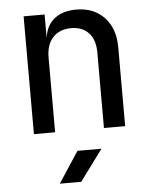

<svg xmlns="http://www.w3.org/2000/svg" viewBox="-55 -606 711 893"><g transform="rotate(-5 300.0 -160.0)"><path d="M88 0V-550H186V-445H187Q194 -499 232.5 -529.5Q271 -560 334 -560Q416 -560 465 -508Q514 -456 514 -368V0H415V-352Q415 -412 385 -444Q355 -476 303 -476Q249 -476 218 -442.5Q187 -409 187 -349V0ZM188 240 283 95H395L288 240Z"/></g></svg>

Font: JetBrainsMono NFM Medium
Style: Regular
Weight: 500
Monospace: yes
Designer: Philipp Nurullin, Konstantin Bulenkov
Foundry: JetBrains
Version: Version 2.304; ttfautohint (v1.8.4.7-5d5b);Nerd Fonts 3.3.0